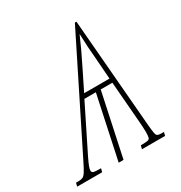

<svg xmlns="http://www.w3.org/2000/svg" viewBox="-226 -836 904 957"><g transform="rotate(-30 226.5 -357.0)"><path d="M-58 0 -53 -20H-41Q-24 -20 -14.5 -24Q-5 -28 5.5 -44.5Q16 -61 34 -98L341 -714H350L402 -86Q405 -55 407.5 -41Q410 -27 417 -23.5Q424 -20 438 -20H453L448 0H315L320 -20Q347 -20 358.5 -22Q370 -24 372.5 -33.5Q375 -43 375 -66Q375 -76 374 -98.5Q373 -121 371 -137L353 -361H286L209 0H181L258 -361H192L64 -103Q50 -74 44.5 -59.5Q39 -45 39 -36Q39 -26 48 -23Q57 -20 91 -20L86 0ZM205 -386H351L343 -493Q339 -537 336.5 -577Q334 -617 333 -653Q317 -616 299.5 -578.5Q282 -541 258 -493Z"/></g></svg>

Font: Noto Serif ExtraCondensed Thin
Style: Italic
Weight: 100
Width: 2
Italic angle: -12°
Designer: Monotype Design Team
Foundry: Monotype Imaging Inc.
Version: Version 2.013